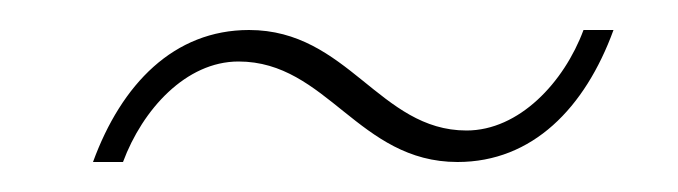

<svg xmlns="http://www.w3.org/2000/svg" viewBox="-20 -387 452 128"><path d="M42 -279H62C75 -314 104 -346 139 -346C198 -346 219 -279 285 -279C335 -279 370 -315 389 -367H369C356 -332 326 -300 291 -300C233 -300 212 -367 146 -367C96 -367 61 -331 42 -279Z"/></svg>

Font: Poppins Devanagari Thin
Style: Italic
Weight: 100
Italic angle: -10°
Designer: Ninad Kale (Devanagari), Jonny Pinhorn (Latin)
Foundry: Indian Type Foundry
Version: 4.005